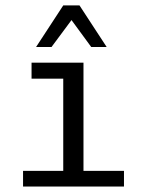

<svg xmlns="http://www.w3.org/2000/svg" viewBox="-20 -684 540 704"><path d="M95.7 -454.1H286.1V-57.6H434.6V0H64.5V-57.6H211.9V-395.5H95.7ZM211.9 -664.1H271.5L371.1 -511.7H314.5L242.2 -610.4L168.9 -511.7H112.3Z"/></svg>

Font: BabelStone Mayan Numerals
Style: Regular
Weight: 400
Designer: Andrew West
Foundry: BabelStone
Version: Version 11.000 June 09, 2018